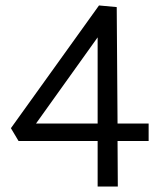

<svg xmlns="http://www.w3.org/2000/svg" viewBox="-20 -684 589 704"><path d="M525 -231V-167H411L412 0H338V-167H48L20 -214L343 -664L408 -658L411 -231ZM112 -231H338V-547Z"/></svg>

Font: EauTestInfant Medium
Style: Regular
Weight: 500
Designer: Christian Thalmann (Catharsis Fonts)
Version: Version 0.001;PS 000.001;hotconv 1.0.88;makeotf.lib2.5.64775